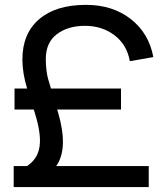

<svg xmlns="http://www.w3.org/2000/svg" viewBox="-20 -754 673 774"><path d="M35.2 0V-84.5H88.9Q131.8 -112.8 139.4 -162.8Q147 -212.9 121.1 -296.4L116.2 -312.5H38.6V-397H89.4Q70.3 -459 70.3 -514.6Q70.3 -618.7 137.7 -676.5Q205.1 -734.4 326.7 -734.4Q433.6 -734.4 506.8 -677.5Q580.1 -620.6 598.1 -523.9L503.4 -507.3Q491.7 -573.7 441.7 -611.8Q391.6 -649.9 322.3 -649.9Q253.9 -649.9 209.2 -616.2Q164.6 -582.5 164.6 -516.1Q164.6 -490.7 167.5 -469.2Q170.4 -447.8 174.1 -435.1Q177.7 -422.4 185.5 -397H467.8V-312.5H210.4L213.9 -301.3Q256.8 -154.8 206.5 -84.5H579.6V0Z"/></svg>

Font: Vela Sans Med
Style: Regular
Weight: 500
Designer: Principal design: Mikhail Sharanda - project Manrope.
Design modification: Ravid Balaliev
Foundry: Mikhail Sharanda
Version: Version 1.001